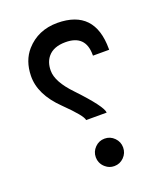

<svg xmlns="http://www.w3.org/2000/svg" viewBox="-131 -787 737 870"><g transform="rotate(-20 238.0 -352.0)"><path d="M204.1 -68.4Q204.1 -95.7 223.4 -115.2Q242.7 -134.8 270 -134.8Q297.4 -134.8 316.7 -115.2Q335.9 -95.7 335.9 -68.6Q335.9 -41.5 316.7 -22Q297.4 -2.4 270 -2.4Q246.1 -2.4 228.5 -17.6Q215.3 -28.3 209 -43.5Q204.1 -54.7 204.1 -68.4ZM220.7 -242.2Q219.2 -263.7 139.6 -341.3Q52.2 -426.3 54.2 -516.1Q55.7 -588.4 96.7 -635.3Q154.8 -700.7 248.5 -700.7Q427.7 -699.7 427.7 -510.7Q427.7 -510.7 427.7 -505.9H349.6V-510.3Q349.6 -606 252.9 -606Q195.3 -606 168 -573.2Q146.5 -547.4 146.5 -507.3Q146 -453.6 214.8 -382.3Q318.4 -272.9 319.8 -242.2Z"/></g></svg>

Font: Dirooz
Style: Regular
Weight: 400
Foundry: DejaVu fonts team - Redesigned by Saber Rastikerdar
Version: Version 0.2.1